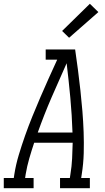

<svg xmlns="http://www.w3.org/2000/svg" viewBox="-61 -997 556 1017"><path d="M-41 0V-54H12L15 -74Q23 -125 38.5 -176.5Q54 -228 72 -279Q90 -330 110.5 -380.5Q131 -431 152.5 -481Q174 -531 196.5 -581Q219 -631 242 -681H181V-735H337Q345 -681 352 -626.5Q359 -572 365 -517.5Q371 -463 375.5 -408Q380 -353 382 -297.5Q384 -242 382.5 -186Q381 -130 372 -74L369 -54H415V0H257V-54H309L312 -74Q319 -116 321 -157.5Q323 -199 324 -241H120Q106 -199 94 -157.5Q82 -116 75 -74L72 -54H117V0ZM139 -295H323Q320 -388 311.5 -479.5Q303 -571 292 -662Q251 -571 211.5 -479.5Q172 -388 139 -295ZM305 -797 268 -833 415 -977 460 -933Z"/></svg>

Font: Iosevka QP Light
Style: Italic
Weight: 300
Italic angle: -9°
Designer: Belleve Invis
Foundry: Belleve Invis
Version: Version 20.0.0; ttfautohint (v1.8.4)